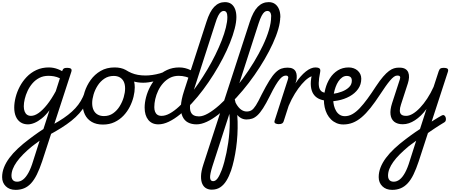

<svg xmlns="http://www.w3.org/2000/svg" viewBox="-93 -1154 4281 1808"><path d="M54 634Q-4 634 -38.5 600Q-73 566 -73 514Q-73 468 -55.5 423Q-38 378 -5 333.5Q28 289 75.5 244.5Q123 200 183 155Q206 138 227.5 122Q249 106 271 91Q293 76 316 61L373 -116Q337 -68 300.5 -39Q264 -10 231 3.5Q198 17 170 17Q130 17 101 -2Q72 -21 56.5 -56.5Q41 -92 41 -141Q41 -186 54 -237.5Q67 -289 93 -338.5Q119 -388 158 -429Q197 -470 249.5 -494.5Q302 -519 367 -519Q388 -519 409.5 -515Q431 -511 452 -503Q473 -495 492 -484L494 -489Q500 -505 509 -510Q518 -515 537 -515Q568 -515 576.5 -505.5Q585 -496 578 -476L304 365Q280 437 254.5 488.5Q229 540 199.5 572Q170 604 134 619Q98 634 54 634ZM68 557Q98 557 124.5 536.5Q151 516 175 472.5Q199 429 219 362L280 171Q268 180 256 189Q244 198 232.5 206Q221 214 210 223Q162 262 125.5 299Q89 336 64.5 370.5Q40 405 27.5 437.5Q15 470 15 501Q15 519 21.5 532Q28 545 40 551Q52 557 68 557ZM199 -63Q233 -63 271.5 -90.5Q310 -118 351 -169.5Q392 -221 432 -295L471 -417Q441 -431 414.5 -435.5Q388 -440 363 -440Q315 -440 277.5 -420.5Q240 -401 212.5 -369Q185 -337 167 -298.5Q149 -260 140 -222Q131 -184 131 -153Q131 -125 139 -104.5Q147 -84 162 -73.5Q177 -63 199 -63Z M369 117Q358 122 349.5 114.5Q341 107 337.5 93.5Q334 80 337.5 66.5Q341 53 353 47Q413 16 461 -13Q509 -42 548 -72.5Q587 -103 616.5 -135Q646 -167 667.5 -203Q689 -239 704 -281Q711 -299 725 -299Q739 -299 749.5 -288Q760 -277 753 -259Q736 -209 711.5 -166.5Q687 -124 654 -87Q621 -50 579 -16.5Q537 17 484.5 50Q432 83 369 117Z M876 19Q814 19 771 -6Q728 -31 706.5 -75.5Q685 -120 685 -176Q685 -229 704 -288.5Q723 -348 760.5 -400.5Q798 -453 854.5 -486Q911 -519 986 -519Q1048 -519 1090.5 -495.5Q1133 -472 1154.5 -429.5Q1176 -387 1176 -331Q1176 -291 1164.5 -243.5Q1153 -196 1129.5 -149.5Q1106 -103 1070 -65Q1034 -27 985.5 -4Q937 19 876 19ZM886 -61Q935 -61 972 -87Q1009 -113 1034 -153.5Q1059 -194 1072 -238.5Q1085 -283 1085 -321Q1085 -360 1072 -386Q1059 -412 1035 -425.5Q1011 -439 978 -439Q928 -439 890 -413.5Q852 -388 826.5 -348Q801 -308 788 -264Q775 -220 775 -183Q775 -144 788.5 -116.5Q802 -89 827 -75Q852 -61 886 -61Z M1255 -375Q1200 -375 1154.5 -390.5Q1109 -406 1064 -433Q1050 -442 1048.5 -455Q1047 -468 1054.5 -479.5Q1062 -491 1072.5 -496Q1083 -501 1093 -494Q1118 -478 1145.5 -466.5Q1173 -455 1206 -449Q1239 -443 1279 -443Q1306 -443 1341.5 -448Q1377 -453 1413 -463Q1449 -473 1477 -489Q1489 -495 1497.5 -485Q1506 -475 1506.5 -461Q1507 -447 1494 -440Q1422 -402 1361 -388.5Q1300 -375 1255 -375Z M1398 17Q1337 17 1303 -25.5Q1269 -68 1269 -141Q1269 -187 1282.5 -239Q1296 -291 1322.5 -340.5Q1349 -390 1388.5 -430.5Q1428 -471 1480 -495Q1532 -519 1595 -519Q1623 -519 1650 -512.5Q1677 -506 1702.5 -493Q1728 -480 1750 -460L1731 -392Q1691 -422 1657.5 -431Q1624 -440 1590 -440Q1544 -440 1507.5 -421Q1471 -402 1443 -370.5Q1415 -339 1396.5 -300Q1378 -261 1369 -221Q1360 -181 1360 -145Q1360 -121 1367 -102.5Q1374 -84 1389 -73.5Q1404 -63 1429 -63Q1465 -63 1506.5 -86Q1548 -109 1593 -150.5Q1638 -192 1684 -247Q1730 -302 1774.5 -366.5Q1819 -431 1860 -500Q1901 -569 1935 -638Q1969 -707 1994.5 -772.5Q2020 -838 2034 -894.5Q2048 -951 2048 -993Q2048 -1021 2040 -1036Q2032 -1051 2013 -1051Q2000 -1051 1987 -1040.5Q1974 -1030 1961 -1004.5Q1948 -979 1934 -933L1722 -275Q1702 -211 1697.5 -168.5Q1693 -126 1702.5 -102Q1712 -78 1732 -68Q1752 -58 1780 -58Q1795 -58 1799 -46.5Q1803 -35 1799 -20.5Q1795 -6 1784 5.5Q1773 17 1758 17Q1711 17 1677 -1Q1643 -19 1625.5 -57.5Q1608 -96 1610.5 -155Q1613 -214 1640 -297L1851 -948Q1882 -1046 1924.5 -1090Q1967 -1134 2025 -1134Q2061 -1134 2084.5 -1117Q2108 -1100 2120.5 -1068.5Q2133 -1037 2133 -993Q2133 -946 2117 -884Q2101 -822 2072.5 -750.5Q2044 -679 2005 -604Q1966 -529 1919 -454Q1872 -379 1820 -309.5Q1768 -240 1713 -181Q1658 -122 1603.5 -77.5Q1549 -33 1497 -8Q1445 17 1398 17Z M1758 17Q1739 17 1733.5 5.5Q1728 -6 1732 -20.5Q1736 -35 1749 -46.5Q1762 -58 1781 -58Q1818 -58 1867 -86Q1916 -114 1971.5 -163Q2027 -212 2084 -277Q2141 -342 2196 -417Q2251 -492 2298.5 -570.5Q2346 -649 2382.5 -725.5Q2419 -802 2439.5 -871.5Q2460 -941 2460 -995Q2460 -1014 2472.5 -1023.5Q2485 -1033 2502.5 -1033Q2520 -1033 2533 -1023.5Q2546 -1014 2546 -995Q2546 -944 2527.5 -880Q2509 -816 2476 -744Q2443 -672 2399 -596.5Q2355 -521 2303 -446.5Q2251 -372 2193.5 -303.5Q2136 -235 2077.5 -177Q2019 -119 1962.5 -75Q1906 -31 1854 -7Q1802 17 1758 17Z M1901 632Q1872 632 1848.5 619Q1825 606 1812 577.5Q1799 549 1800 504Q1801 459 1822 395L2259 -948Q2291 -1046 2334.5 -1090Q2378 -1134 2437 -1134Q2472 -1134 2496 -1117Q2520 -1100 2533.5 -1069Q2547 -1038 2547 -995Q2547 -976 2534 -967Q2521 -958 2503.5 -958Q2486 -958 2473.5 -967Q2461 -976 2461 -995Q2461 -1013 2457 -1025.5Q2453 -1038 2445 -1044.5Q2437 -1051 2424 -1051Q2410 -1051 2397 -1040.5Q2384 -1030 2370.5 -1004.5Q2357 -979 2342 -933L2115 -229Q2129 -182 2136 -125.5Q2143 -69 2144.5 -8Q2146 53 2142.5 116Q2139 179 2130.5 239Q2122 299 2110 353Q2098 407 2083 452Q2064 507 2039 547.5Q2014 588 1980.5 610Q1947 632 1901 632ZM1914 552Q1925 552 1935.5 545.5Q1946 539 1956 525.5Q1966 512 1975.5 492Q1985 472 1995 447Q2008 412 2019 371Q2030 330 2039.5 284Q2049 238 2056 190.5Q2063 143 2066.5 95.5Q2070 48 2070.5 3Q2071 -42 2067 -82L1907 412Q1883 489 1885.5 520.5Q1888 552 1914 552Z M2227 -29Q2195 -29 2167 -48Q2139 -67 2116 -109Q2093 -151 2075 -218Q2072 -234 2076.5 -248Q2081 -262 2088 -267Q2095 -272 2099 -259Q2113 -207 2133.5 -172.5Q2154 -138 2178.5 -121Q2203 -104 2230 -104Q2257 -104 2276 -116Q2295 -128 2317 -162.5Q2339 -197 2371 -264Q2412 -344 2443 -394Q2474 -444 2501.5 -471Q2529 -498 2555.5 -507.5Q2582 -517 2614 -517Q2625 -517 2627.5 -505.5Q2630 -494 2626.5 -479.5Q2623 -465 2615 -453.5Q2607 -442 2598 -442Q2586 -442 2573 -435.5Q2560 -429 2543 -410Q2526 -391 2502.5 -352Q2479 -313 2447 -248Q2412 -178 2384 -134.5Q2356 -91 2331 -68Q2306 -45 2281 -37Q2256 -29 2227 -29Z M2530 15Q2514 15 2500.5 8Q2487 1 2493 -18L2618 -406Q2624 -423 2619.5 -432.5Q2615 -442 2600 -442Q2586 -442 2580.5 -453.5Q2575 -465 2577 -479.5Q2579 -494 2588.5 -505.5Q2598 -517 2615 -517Q2646 -517 2664.5 -507Q2683 -497 2691.5 -480Q2700 -463 2701 -442Q2702 -421 2699 -401L2689 -369Q2713 -405 2737.5 -433Q2762 -461 2786.5 -480.5Q2811 -500 2834 -509.5Q2857 -519 2877 -519Q2896 -519 2903 -507Q2910 -495 2907 -479Q2904 -463 2891.5 -451Q2879 -439 2859 -439Q2839 -439 2810 -419Q2781 -399 2748.5 -361.5Q2716 -324 2684 -272.5Q2652 -221 2625 -157L2578 -11Q2574 2 2563.5 8.5Q2553 15 2530 15Z M2972 -207Q2934 -211 2904.5 -226.5Q2875 -242 2857 -270.5Q2839 -299 2834.5 -342.5Q2830 -386 2843 -446L2878 -519Q2901 -519 2914 -510.5Q2927 -502 2922 -476Q2909 -412 2908.5 -373.5Q2908 -335 2918 -315Q2928 -295 2945.5 -287Q2963 -279 2987 -277Q3000 -276 3005.5 -264.5Q3011 -253 3009 -239Q3007 -225 2998 -215.5Q2989 -206 2972 -207Z M2972 -271Q3003 -265 3044.5 -270.5Q3086 -276 3126.5 -291.5Q3167 -307 3193.5 -332.5Q3220 -358 3220 -394Q3220 -418 3207.5 -428.5Q3195 -439 3171 -439Q3157 -439 3150.5 -451Q3144 -463 3145.5 -479Q3147 -495 3158 -507Q3169 -519 3190 -519Q3215 -519 3236.5 -511.5Q3258 -504 3274.5 -489.5Q3291 -475 3300 -455.5Q3309 -436 3309 -413Q3309 -358 3279 -316Q3249 -274 3199 -246.5Q3149 -219 3089 -207.5Q3029 -196 2969 -202Z M3140 18Q3105 18 3076 5.5Q3047 -7 3024.5 -29Q3002 -51 2987 -80Q2972 -109 2964.5 -143.5Q2957 -178 2957 -214Q2957 -265 2971 -318.5Q2985 -372 3014 -417.5Q3043 -463 3087.5 -491Q3132 -519 3192 -519Q3203 -519 3207.5 -507Q3212 -495 3209 -479Q3206 -463 3196.5 -451Q3187 -439 3172 -439Q3149 -439 3129 -425Q3109 -411 3093.5 -387.5Q3078 -364 3067.5 -335Q3057 -306 3051 -275.5Q3045 -245 3045 -217Q3045 -187 3052 -159Q3059 -131 3072.5 -108.5Q3086 -86 3106.5 -73Q3127 -60 3155 -60Q3191 -60 3225.5 -79.5Q3260 -99 3295 -136Q3330 -173 3368 -225Q3406 -277 3448 -342Q3485 -398 3515 -432.5Q3545 -467 3570 -485.5Q3595 -504 3617 -510.5Q3639 -517 3660 -517Q3673 -517 3678 -505.5Q3683 -494 3680.5 -479.5Q3678 -465 3669 -453.5Q3660 -442 3644 -442Q3631 -442 3615 -430Q3599 -418 3579.5 -395Q3560 -372 3537 -339.5Q3514 -307 3488 -267Q3439 -192 3396 -138Q3353 -84 3312 -49.5Q3271 -15 3229 1.5Q3187 18 3140 18Z M3923 25Q3941 11 3960.5 -2Q3980 -15 3999 -26.5Q4018 -38 4035 -48.5Q4052 -59 4066 -66Q4081 -74 4090.5 -67.5Q4100 -61 4104 -47.5Q4108 -34 4105 -21Q4102 -8 4091 -2Q4072 9 4050 23Q4028 37 4005 52Q3982 67 3959 83Q3936 99 3915 114ZM3600 634Q3542 634 3507.5 600Q3473 566 3473 514Q3473 468 3490.5 423Q3508 378 3541 333.5Q3574 289 3621.5 244.5Q3669 200 3729 155Q3752 138 3773.5 122Q3795 106 3817 91Q3839 76 3862 61L3923 -128Q3898 -93 3870.5 -66.5Q3843 -40 3814.5 -21.5Q3786 -3 3757.5 6.5Q3729 16 3700 16Q3649 16 3619.5 -7.5Q3590 -31 3584.5 -75.5Q3579 -120 3599 -182L3672 -406Q3678 -423 3673.5 -432.5Q3669 -442 3654 -442Q3640 -442 3633.5 -453.5Q3627 -465 3628.5 -479.5Q3630 -494 3640 -505.5Q3650 -517 3669 -517Q3703 -517 3723 -505Q3743 -493 3751.5 -472Q3760 -451 3758.5 -424.5Q3757 -398 3748 -370L3683 -170Q3672 -137 3672 -112.5Q3672 -88 3686 -75.5Q3700 -63 3732 -63Q3761 -63 3794.5 -83Q3828 -103 3862.5 -139.5Q3897 -176 3930 -226Q3963 -276 3990 -336L4038 -483Q4045 -503 4054.5 -509Q4064 -515 4083 -515Q4114 -515 4122.5 -505.5Q4131 -496 4124 -476L3850 365Q3826 437 3801 488.5Q3776 540 3746 572Q3716 604 3680 619Q3644 634 3600 634ZM3614 557Q3644 557 3670.5 536.5Q3697 516 3721 472.5Q3745 429 3765 362L3826 171Q3814 180 3802 189Q3790 198 3778.5 206Q3767 214 3756 223Q3708 263 3671.5 299.5Q3635 336 3610.5 370.5Q3586 405 3573.5 437Q3561 469 3561 501Q3561 519 3567.5 532Q3574 545 3586 551Q3598 557 3614 557Z"/></svg>

Font: Playwrite CU
Style: Regular
Weight: 400
Designer: Veronika Burian, José Scaglione
Foundry: TypeTogether
Version: Version 1.002